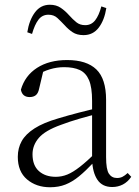

<svg xmlns="http://www.w3.org/2000/svg" viewBox="-20 -775 586 809"><path d="M191 14Q133 14 94 -19Q55 -52 55 -114Q55 -151 71.5 -180.5Q88 -210 125.5 -234Q163 -258 225 -276Q268 -289 312.5 -300.5Q357 -312 397 -321V-297Q357 -287 315.5 -275Q274 -263 237 -249Q170 -225 143.5 -194Q117 -163 117 -125Q117 -78 144 -54Q171 -30 215 -30Q240 -30 263.5 -39.5Q287 -49 316.5 -72Q346 -95 386 -134L392 -89H373Q341 -55 313 -32Q285 -9 256 2.5Q227 14 191 14ZM453 13Q411 13 390.5 -17.5Q370 -48 368 -102V-106V-350Q368 -407 355 -437.5Q342 -468 316 -480Q290 -492 250 -492Q220 -492 190 -483Q160 -474 128 -454L164 -482L145 -402Q141 -382 131 -374Q121 -366 105 -366Q74 -366 68 -397Q85 -456 136 -489Q187 -522 263 -522Q345 -522 386 -482.5Q427 -443 427 -354V-113Q427 -61 439 -43Q451 -25 473 -25Q486 -25 496 -30Q506 -35 518 -46L533 -30Q518 -8 497.5 2.5Q477 13 453 13ZM95 -639Q103 -690 127 -722.5Q151 -755 190 -755Q217 -755 236 -742Q255 -729 270 -712Q287 -693 302 -681Q317 -669 339 -669Q365 -669 381 -689.5Q397 -710 407 -748L428 -741Q420 -690 396 -658.5Q372 -627 332 -627Q304 -627 285.5 -639.5Q267 -652 253 -668Q237 -685 222 -699Q207 -713 184 -713Q158 -713 142 -692Q126 -671 115 -632Z"/></svg>

Font: Noto Serif TC ExtraLight ExtraLight
Style: Regular
Weight: 250
Version: Version 2.003-H1;hotconv 1.1.1;makeotfexe 2.6.0